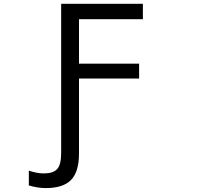

<svg xmlns="http://www.w3.org/2000/svg" viewBox="-20 -752 1040 998"><path d="M297.9 43V-732.4H722.7V-652.3H390.6V-420.9H703.1V-343.8H390.6V46.9Q390.6 140.6 349.6 183.1Q308.6 225.6 217.8 225.6Q175.8 225.6 129.9 211.9V134.8Q171.9 149.4 208 149.4Q256.8 149.4 277.3 126.5Q297.9 103.5 297.9 43Z"/></svg>

Font: GenEi Gothic M Regular
Style: Regular
Weight: 400
Designer: o_tamon (Modified); [Source Han Sans]
Ryoko NISHIZUKA  (kana & ideographs); Paul D. Hunt (Latin, Greek & Cyrillic); Wenl
Version: Version 1.1a;Original Version 1.004